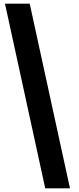

<svg xmlns="http://www.w3.org/2000/svg" viewBox="-20 -820 429 1040"><path d="M359 200 141 -800H7L225 200Z"/></svg>

Font: Big Shoulders Text ExtraBold
Style: Regular
Weight: 800
Designer: Patric King
Foundry: XO Type Co
Version: Version 1.000; ttfautohint (v1.8.2)